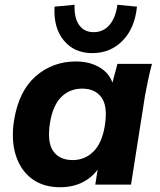

<svg xmlns="http://www.w3.org/2000/svg" viewBox="-20 -775 672 806"><path d="M26 0ZM232 11Q162 11 114.5 -24Q67 -59 46.5 -122.5Q26 -186 39 -270Q59 -393 130 -455Q201 -517 299 -517Q355 -517 396.5 -493Q438 -469 452 -428L473 -507H618Q609 -474 602 -440.5Q595 -407 589 -375L530 0H380L390 -63Q364 -28 324 -8.5Q284 11 232 11ZM285 -103Q336 -103 372 -138.5Q408 -174 420 -247Q433 -329 406 -366Q379 -403 325 -403Q273 -403 237.5 -368Q202 -333 190 -260Q177 -178 203.5 -140.5Q230 -103 285 -103ZM367 -552Q292 -552 248 -605Q204 -658 209 -747L293 -755Q291 -699 312.5 -669.5Q334 -640 373 -640Q413 -640 439 -669.5Q465 -699 473 -755L555 -747Q546 -657 495 -604.5Q444 -552 367 -552Z"/></svg>

Font: Winston
Style: Bold Italic
Weight: 700
Italic angle: -9°
Designer: Original fonts by Vernon Adams / Changes by Cristiano Sobral
Foundry: Original fonts by Vernon Adams / Changes by Cristiano Sobral
Version: Version 2.503;July 17, 2020;FontCreator 13.0.0.2655 64-bit